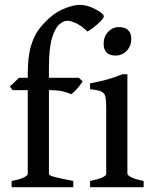

<svg xmlns="http://www.w3.org/2000/svg" viewBox="-20 -777 642 797"><path d="M411.1 -710Q411.1 -702.6 397.9 -689.2Q384.8 -675.8 368.7 -663.3Q352.5 -650.9 342.8 -646Q319.8 -669.4 296.6 -680.2Q273.4 -690.9 259.8 -690.9Q243.2 -690.9 225.3 -675Q207.5 -659.2 195.3 -616.9Q183.1 -574.7 183.1 -496.1V-454.1H307.6L323.2 -439Q314 -424.3 299.1 -407.7Q284.2 -391.1 275.4 -385.7Q263.7 -391.6 242.9 -397.2Q222.2 -402.8 183.1 -402.8V-54.7Q183.1 -48.8 205.1 -42.7Q227.1 -36.6 284.2 -25.9V0H28.3V-25.9Q61.5 -31.7 78.4 -40.3Q95.2 -48.8 95.2 -54.7V-402.8H32.2L21 -418L59.1 -454.1H95.2V-469.2Q95.2 -538.6 107.4 -582.3Q119.6 -626 140.6 -654.1Q161.6 -682.1 187.5 -704.6Q217.3 -730.5 252.7 -743.7Q288.1 -756.8 310.5 -756.8Q333.5 -756.8 356.7 -747.6Q379.9 -738.3 395.5 -727.1Q411.1 -715.8 411.1 -710ZM524.9 -615.7Q524.9 -586.4 506.1 -566.4Q487.3 -546.4 459.5 -546.4Q410.2 -546.4 410.2 -595.7Q410.2 -625.5 429 -645Q447.8 -664.6 474.6 -664.6Q497.6 -664.6 511.2 -652.3Q524.9 -640.1 524.9 -615.7ZM354 0V-25.9Q420.9 -39.6 420.9 -55.7V-323.7Q420.9 -356.9 418 -373.5Q415 -390.1 401.1 -396.7Q387.2 -403.3 354 -406.7V-431.2Q388.2 -437 423.8 -446.8Q459.5 -456.5 487.3 -468.8H508.8V-55.7Q508.8 -49.8 524.7 -41.3Q540.5 -32.7 576.2 -25.9V0Z"/></svg>

Font: Gentium Book Plus
Style: Regular
Weight: 400
Designer: Victor Gaultney, Annie Olsen, Iska Routamaa, Becca Hirsbrunner
Foundry: SIL International
Version: Version 6.101